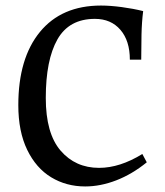

<svg xmlns="http://www.w3.org/2000/svg" viewBox="-20 -659 594 692"><path d="M496 -619Q491 -580 490 -534Q489 -488 489 -444H448Q448 -512 414 -551.5Q380 -591 322 -591Q229 -591 187 -517Q145 -443 145 -306Q145 -178 198.5 -116Q252 -54 337 -54Q412 -54 493 -104L509 -74Q456 -31 399 -9Q342 13 287 13Q219 13 164.5 -20Q110 -53 78 -119Q46 -185 46 -280Q46 -449 124 -544Q202 -639 344 -639Q377 -639 418.5 -633.5Q460 -628 496 -619Z"/></svg>

Font: Gupter Medium
Style: Regular
Weight: 500
Designer: Octavio Pardo
Version: Version 1.000